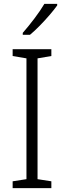

<svg xmlns="http://www.w3.org/2000/svg" viewBox="-20 -967 329 987"><path d="M244 0H45V-35L116 -46V-667L45 -679V-714H244V-679L173 -667V-46L244 -35ZM274 -939Q259 -918 235 -890Q211 -862 184 -834.5Q157 -807 134 -788H97V-798Q126 -831 157 -872Q188 -913 208 -947H274Z"/></svg>

Font: Noto Sans Thai Looped SemiCondensed Light
Style: Regular
Weight: 300
Width: 4
Designer: Sasikarn Vongin, Ben Mitchell
Foundry: The Fontpad Ltd
Version: Version 1.001; ttfautohint (v1.8.4.7-5d5b)